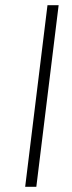

<svg xmlns="http://www.w3.org/2000/svg" viewBox="-20 -720 276 740"><path d="M163 -700H206L120 0H77Z"/></svg>

Font: Haskoy ExtraLight
Style: Italic
Weight: 200
Designer: Ertekin Erdin
Foundry: Ertekin Erdin
Version: Version 2.000; ttfautohint (v1.8.4.7-5d5b)